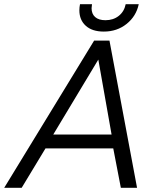

<svg xmlns="http://www.w3.org/2000/svg" viewBox="-20 -892 771 912"><path d="M357 -843Q357 -857 360 -872H417Q415 -858 415 -853Q415 -826 432 -811Q449 -796 481 -796Q518 -796 544 -816.5Q570 -837 577 -872H639Q627 -815 581.5 -778.5Q536 -742 473 -742Q418 -742 387.5 -769.5Q357 -797 357 -843ZM427 -699H500L631 0H554L518 -187H196L83 0H0ZM510 -253 447 -609 233 -253Z"/></svg>

Font: Prompt Light
Style: Italic
Weight: 300
Italic angle: -12°
Designer: Katatrad Team
Foundry: CadsonDemak
Version: Version 1.000